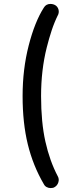

<svg xmlns="http://www.w3.org/2000/svg" viewBox="-20 -763 377 977"><path d="M203 174Q148 80 121.5 -28.5Q95 -137 95 -274Q95 -411 126 -531.5Q157 -652 203 -724Q214 -743 237 -743Q241 -743 244 -742.5Q247 -742 251 -741Q268 -736 275 -721.5Q282 -707 277 -691Q257 -651 243 -608.5Q229 -566 218 -522Q189 -407 189 -274Q189 -141 211 -42.5Q233 56 274 134Q282 148 277 164.5Q272 181 258 189Q251 194 238 194Q227 194 217.5 189Q208 184 203 174Z"/></svg>

Font: Sepalumica Med
Style: Regular
Weight: 500
Designer: Julieta Ulanovsky
Foundry: Julieta Ulanovsky
Version: Version 7.200